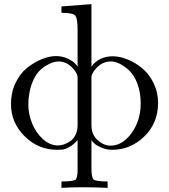

<svg xmlns="http://www.w3.org/2000/svg" viewBox="-20 -715 817 928"><path d="M33 -213Q33 -268 55 -314Q77 -360 111 -387Q145 -414 182 -429Q219 -444 251 -444Q283 -444 311 -430L325 -422Q344 -410 354 -394H355V-570Q355 -626 344 -639.5Q333 -653 277 -653V-684L422 -695V-394H423Q436 -415 463.5 -429Q491 -443 524 -443Q559 -443 597 -427.5Q635 -412 668 -384.5Q701 -357 722.5 -313Q744 -269 744 -218Q744 -120 677.5 -55.5Q611 9 523 9Q495 9 471.5 -1Q448 -11 438 -20Q428 -29 422 -38V99Q422 143 432.5 152.5Q443 162 500 162V193Q436 190 380 190Q324 190 277 193V162Q337 162 347 152Q356 137 355 99V-38Q337 -17 317 -5.5Q297 6 285 7.5Q273 9 256 9Q165 9 99 -56.5Q33 -122 33 -213ZM355 -345Q350 -369 323.5 -393.5Q297 -418 262 -418Q252 -418 238 -414Q224 -410 204.5 -399Q185 -388 168.5 -370.5Q152 -353 138.5 -322Q125 -291 120 -252L118 -236Q117 -220 117 -209Q117 -164 135 -119Q153 -74 187 -43Q221 -12 261 -12Q274 -12 289 -17Q304 -22 319.5 -32.5Q335 -43 345 -63Q355 -83 355 -110ZM422 -110Q422 -64 452 -37.5Q482 -11 514 -11Q572 -11 616 -72Q660 -133 660 -214Q660 -268 644.5 -309.5Q629 -351 605 -373.5Q581 -396 558.5 -407Q536 -418 517 -418Q479 -418 452 -392Q425 -366 422 -345Z"/></svg>

Font: cwTeXMing
Style: Medium
Weight: 500
Version: Version 1.17